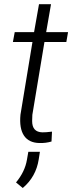

<svg xmlns="http://www.w3.org/2000/svg" viewBox="-20 -684 356 930"><path d="M42.5 0ZM227.1 -663.6 203.6 -528.3H309.6L301.3 -480.5H195.3L136.7 -127.9L135.7 -97.7Q135.7 -44.4 184.6 -43Q199.7 -42.5 231.9 -46.4L229.5 1.5Q200.7 9.8 170.9 8.8Q119.6 7.8 96.2 -27.1Q72.8 -62 79.1 -128.4L137.2 -480.5H42.5L51.3 -528.3H145L168.9 -663.6ZM90.3 226.6 57.6 199.7Q100.6 147.9 110.4 90.3L117.2 51.3H173.3L167.5 88.4Q154.3 172.4 90.3 226.6Z"/></svg>

Font: Roboto Light
Style: Italic
Weight: 300
Italic angle: -12°
Designer: Google
Version: Version 2.134; 2016; ttfautohint (v1.6)